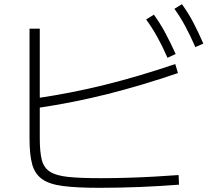

<svg xmlns="http://www.w3.org/2000/svg" viewBox="-20 -875 1040 917"><path d="M454 22Q347 22 281 13.5Q215 5 180.5 -20Q146 -45 133.5 -91Q121 -137 121 -213V-738H170V-213Q170 -150 179.5 -112Q189 -74 218.5 -55Q248 -36 306 -30Q364 -24 462 -24Q524 -24 589.5 -26Q655 -28 718 -31.5Q781 -35 833 -39L835 7Q795 10 748 13Q701 16 650.5 18Q600 20 550 21Q500 22 454 22ZM150 -405Q237 -418 319 -434Q401 -450 481.5 -470Q562 -490 645 -514.5Q728 -539 817 -569L830 -526Q657 -467 494.5 -426Q332 -385 157 -359ZM780 -599Q755 -656 731 -699Q707 -742 678 -782L715 -805Q746 -762 770.5 -716Q795 -670 819 -617ZM913 -650Q888 -707 864.5 -750.5Q841 -794 813 -833L849 -855Q880 -812 904 -766Q928 -720 951 -667Z"/></svg>

Font: M PLUS 1 Light
Style: Regular
Weight: 300
Designer: Coji Morishita
Foundry: UNDERFOREST DESIGN
Version: Version 1.001